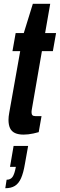

<svg xmlns="http://www.w3.org/2000/svg" viewBox="-20 -702 317 1017"><path d="M105 11Q77 11 59 2.5Q41 -6 33 -23.5Q25 -41 25 -67Q25 -75 26 -85Q27 -95 29 -105L87 -431H46L63 -527H106L154 -682H246L219 -527H277L260 -431H202L149 -125Q148 -121 147.5 -115.5Q147 -110 147 -108Q147 -97 151.5 -92Q156 -87 167 -87H200L185 -2Q171 2 157 5Q143 8 130 9.5Q117 11 105 11ZM8 295 15 250Q36 250 46.5 235Q57 220 64 182H33L52 71H129L112 166Q104 214 91.5 242Q79 270 59 282.5Q39 295 8 295Z"/></svg>

Font: Archivo ExtraCondensed
Style: Bold Italic
Weight: 700
Width: 2
Italic angle: -10°
Designer: Hector Gatti
Foundry: Omnibus-Type
Version: Version 2.001